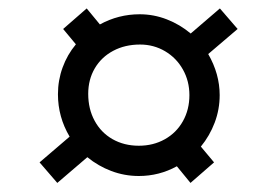

<svg xmlns="http://www.w3.org/2000/svg" viewBox="-20 -496 640 444"><path d="M444.5 -157 475 -120.5 420.5 -73 389 -111.5Q348 -89 301 -89Q268 -89 237.5 -100.5Q207 -112 182 -132.5L112.5 -73L71.5 -120.5L141 -180Q114 -225.5 114 -278Q114 -310.5 124.8 -340Q135.5 -369.5 155.5 -393.5L126 -429L180.5 -476.5L211 -439.5Q254 -463 303 -463Q335.5 -463 365.8 -451.2Q396 -439.5 421 -418.5L488.5 -476.5L529.5 -429L461.5 -371Q488 -325 488 -276Q488 -243 476.5 -212.5Q465 -182 444.5 -157ZM304 -393Q269 -393 241.8 -378.5Q214.5 -364 199.2 -338Q184 -312 184 -279Q184 -244 198.8 -216.8Q213.5 -189.5 240.2 -174.2Q267 -159 301 -159Q334.5 -159 361.2 -174Q388 -189 403 -215.8Q418 -242.5 418 -276Q418 -308.5 403 -335.2Q388 -362 361.8 -377.5Q335.5 -393 304 -393Z"/></svg>

Font: JuliaMono Italic
Style: Regular
Weight: 400
Italic angle: -9°
Monospace: yes
Designer: cormullion
Foundry: corm
Version: Version 0.049; ttfautohint (v1.8.4)